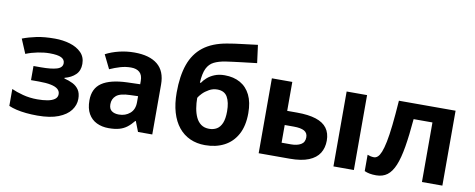

<svg xmlns="http://www.w3.org/2000/svg" viewBox="-66 -1067 3407 1378"><g transform="rotate(10 1638.0 -377.5)"><path d="M276.9 -556.2Q335.9 -556.2 387.2 -540.8Q438.5 -525.4 470.2 -493.4Q502 -461.4 502 -411.1Q502 -361.8 472.2 -332.8Q442.4 -303.7 393.1 -291V-286.1Q427.7 -277.8 455.8 -263.7Q483.9 -249.5 500.5 -224.6Q517.1 -199.7 517.1 -159.2Q517.1 -113.8 488.3 -75.4Q459.5 -37.1 400.1 -13.7Q340.8 9.8 248 9.8Q204.1 9.8 165.3 5.9Q126.5 2 94.2 -5.6Q62 -13.2 38.1 -23.9V-147Q71.8 -131.3 121.3 -118.2Q170.9 -105 227.1 -105Q267.6 -105 300.5 -110.8Q333.5 -116.7 352.8 -130.6Q372.1 -144.5 372.1 -168Q372.1 -189.9 355.2 -204.3Q338.4 -218.8 304 -225.8Q269.5 -232.9 216.8 -232.9H159.2V-335.9H213.9Q288.1 -335.9 328.6 -348.1Q369.1 -360.4 369.1 -393.1Q369.1 -419.4 343.3 -432.6Q317.4 -445.8 257.8 -445.8Q219.2 -445.8 172.9 -436.8Q126.5 -427.7 85.9 -411.1L42 -515.1Q89.4 -533.2 144.8 -544.7Q200.2 -556.2 276.9 -556.2Z M856.9 -557.1Q966.8 -557.1 1025.4 -509.3Q1084 -461.4 1084 -363.8V0H980L951.2 -74.2H947.3Q923.8 -44.9 899.4 -26.4Q875 -7.8 843.3 1Q811.5 9.8 766.1 9.8Q717.8 9.8 679.4 -8.8Q641.1 -27.3 619.1 -65.7Q597.2 -104 597.2 -163.1Q597.2 -250 658.2 -291.3Q719.2 -332.5 841.3 -336.9L936 -339.8V-363.8Q936 -406.7 913.6 -426.8Q891.1 -446.8 851.1 -446.8Q811.5 -446.8 773.4 -435.5Q735.4 -424.3 697.3 -407.2L647.9 -507.8Q691.4 -530.8 745.4 -543.9Q799.3 -557.1 856.9 -557.1ZM936 -252.9 878.4 -251Q806.2 -249 778.1 -225.1Q750 -201.2 750 -162.1Q750 -127.9 770 -113.5Q790 -99.1 822.3 -99.1Q870.1 -99.1 903.1 -127.4Q936 -155.8 936 -208Z M1204.1 -327.1Q1204.1 -447.8 1233.9 -532.2Q1263.7 -616.7 1328.6 -667.2Q1393.6 -717.8 1499 -735.8Q1551.8 -745.1 1606.2 -751.2Q1660.6 -757.3 1719.2 -765.1L1736.3 -634.8Q1710.9 -631.8 1681.2 -628.4Q1651.4 -625 1621.1 -621.3Q1590.8 -617.7 1562.5 -614Q1534.2 -610.4 1511.2 -606.9Q1461.4 -599.1 1428.2 -582.5Q1395 -565.9 1377.4 -529.8Q1359.9 -493.7 1356 -425.8H1363.3Q1375 -444.3 1396.5 -463.6Q1418 -482.9 1449.7 -495.8Q1481.4 -508.8 1522.9 -508.8Q1588.4 -508.8 1636.2 -481.9Q1684.1 -455.1 1710.2 -402.1Q1736.3 -349.1 1736.3 -270Q1736.3 -177.2 1702.4 -115Q1668.5 -52.7 1608.4 -21.5Q1548.3 9.8 1469.2 9.8Q1408.7 9.8 1359.9 -12.2Q1311 -34.2 1276.1 -77.1Q1241.2 -120.1 1222.7 -182.9Q1204.1 -245.6 1204.1 -327.1ZM1478 -110.8Q1509.8 -110.8 1533.4 -124.8Q1557.1 -138.7 1570.6 -170.7Q1584 -202.6 1584 -256.8Q1584 -322.3 1562.3 -360.6Q1540.5 -398.9 1488.3 -398.9Q1456.5 -398.9 1429 -383.5Q1401.4 -368.2 1382.3 -348.4Q1363.3 -328.6 1356 -314.9Q1356 -276.4 1362.1 -240Q1368.2 -203.6 1381.8 -174.3Q1395.5 -145 1419.2 -127.9Q1442.9 -110.8 1478 -110.8Z M1859.4 0V-545.9H2008.3V-335H2080.1Q2163.6 -335 2218 -317.4Q2272.5 -299.8 2298.8 -263.9Q2325.2 -228 2325.2 -173.8Q2325.2 -121.1 2300.8 -82Q2276.4 -43 2223.6 -21.5Q2170.9 0 2085.4 0ZM2008.3 -103H2077.1Q2120.6 -103 2148.4 -118.9Q2176.3 -134.8 2176.3 -171.9Q2176.3 -203.6 2150.9 -217.8Q2125.5 -231.9 2075.2 -231.9H2008.3ZM2404.3 0V-545.9H2553.2V0Z M3198.2 0H3049.3V-434.1H2912.1Q2901.9 -314 2887.7 -229.5Q2873.5 -145 2851.6 -92Q2829.6 -39.1 2796.9 -14.6Q2764.2 9.8 2716.3 9.8Q2689.9 9.8 2669.2 5.9Q2648.4 2 2631.3 -5.9V-125Q2642.1 -120.6 2654.3 -117.9Q2666.5 -115.2 2679.2 -115.2Q2693.4 -115.2 2706.1 -126.5Q2718.8 -137.7 2730 -165.3Q2741.2 -192.9 2751.2 -241.7Q2761.2 -290.5 2769.5 -365.2Q2777.8 -439.9 2785.2 -545.9H3198.2Z"/></g></svg>

Font: Wonky
Style: Regular
Weight: 400
Designer: Monotype Design Team
Foundry: Monotype Imaging Inc.
Version: Version 3.000